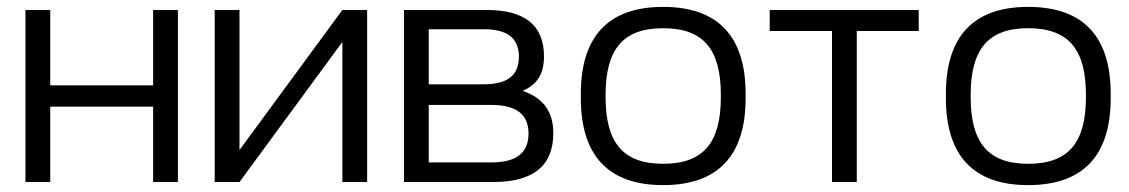

<svg xmlns="http://www.w3.org/2000/svg" viewBox="-20 -529 3281 558"><path d="M54 0H126V-219H425V0H497V-500H425V-281H126V-500H54Z M604 0H676L975 -407V0H1047V-500H975L676 -93V-500H604Z M1154 0H1413C1530 0 1588 -47 1588 -142C1588 -205 1559 -244 1499 -265C1541 -283 1561 -314 1561 -365C1561 -455 1506 -500 1394 -500H1154ZM1226 -57V-224H1408C1480 -224 1516 -197 1516 -141C1516 -84 1480 -57 1408 -57ZM1226 -284V-444H1386C1455 -444 1488 -418 1488 -364C1488 -310 1455 -284 1386 -284Z M1668 -256V-244C1668 -78 1747 9 1907 9C2068 9 2147 -78 2147 -244V-256C2147 -422 2068 -509 1907 -509C1747 -509 1668 -422 1668 -256ZM1740 -247V-253C1740 -385 1790 -447 1907 -447C2025 -447 2075 -385 2075 -253V-247C2075 -115 2025 -53 1907 -53C1790 -53 1740 -115 1740 -247Z M2398 0H2470V-439H2650V-500H2217V-439H2398Z M2729 -256V-244C2729 -78 2808 9 2968 9C3129 9 3208 -78 3208 -244V-256C3208 -422 3129 -509 2968 -509C2808 -509 2729 -422 2729 -256ZM2801 -247V-253C2801 -385 2851 -447 2968 -447C3086 -447 3136 -385 3136 -253V-247C3136 -115 3086 -53 2968 -53C2851 -53 2801 -115 2801 -247Z"/></svg>

Font: LT Wave Alt Light
Style: Regular
Weight: 300
Designer: Daniel Lyons
Version: Version 2.5 (Glyphs App)